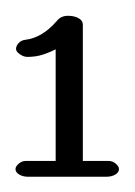

<svg xmlns="http://www.w3.org/2000/svg" viewBox="-20 -720 174 248"><path d="M15.4 -646.5Q10.5 -646.5 5.6 -650Q0.7 -653.4 0.7 -656.7Q0.7 -660.6 4 -664.3Q7.4 -668 12.8 -668.6Q34.8 -671.3 53.5 -693.1Q58.7 -699.6 67.8 -699.6Q76 -699.6 81.5 -696.5Q87 -693.4 87 -688.3V-512.1H120.6Q125.3 -512.1 129.5 -508.6Q133.7 -505 133.7 -501.6Q133.7 -497.4 128.9 -494.5Q124.1 -491.7 117.4 -491.7H16.3Q9.8 -491.7 4.9 -494.5Q0 -497.4 0 -501.6Q0 -505 4.2 -508.6Q8.4 -512.1 13 -512.1H51.9V-656.3Q45.3 -652.8 36.1 -649.7Q26.8 -646.5 15.4 -646.5Z"/></svg>

Font: Manjari
Style: Regular
Weight: 400
Designer: Santhosh Thottingal <santhosh.thottingal@gmail.com>
Foundry: SMC
Version: Version 2.000